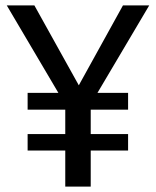

<svg xmlns="http://www.w3.org/2000/svg" viewBox="-20 -689 576 709"><path d="M531 -669 315 -304V0H221V-303L5 -669H107L271 -374L434 -669ZM453 -194V-133H82V-194ZM453 -346V-284H82V-346Z"/></svg>

Font: Firava
Style: Regular
Weight: 400
Designer: Carrois Corporate & Edenspiekermann AG
Foundry: Greg Finn Gibson
Version: Version 5.000